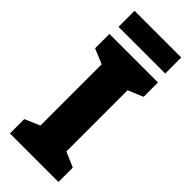

<svg xmlns="http://www.w3.org/2000/svg" viewBox="-282 -930 974 974"><g transform="rotate(45 205.0 -443.5)"><path d="M379 0H31V-103L112 -138V-577L31 -611V-714H379V-611L298 -577V-138L379 -103ZM373 -887V-772H38V-887Z"/></g></svg>

Font: Noto Sans Bengali SemiCondensed Black
Style: Regular
Weight: 900
Width: 4
Designer: Joana Ranito - Universal Thirst; Jelle Bosma - Monotype Design Team
Foundry: Universal Thirst ehf.
Version: Version 3.000; ttfautohint (v1.8.4.7-5d5b)